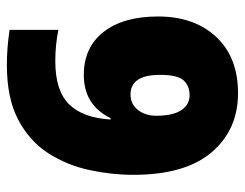

<svg xmlns="http://www.w3.org/2000/svg" viewBox="-97 -697 713 559"><g transform="rotate(-90 259.5 -417.5)"><path d="M30 -386Q30 -449 44 -514Q58 -579 93 -633.5Q128 -688 190.5 -721Q253 -754 350 -754Q400 -754 452 -746V-604Q409 -613 361 -613Q275 -613 235.5 -573Q196 -533 191 -452H195Q233 -530 321 -530Q401 -530 446 -472.5Q491 -415 491 -314Q491 -208 431.5 -144.5Q372 -81 268 -81Q161 -81 95.5 -158Q30 -235 30 -386ZM262 -222Q289 -222 305 -239.5Q321 -257 321 -308Q321 -394 264 -394Q236 -394 219 -372.5Q202 -351 202 -319Q202 -271 218 -246.5Q234 -222 262 -222Z"/></g></svg>

Font: Noto Sans Telugu UI Condensed Black
Style: Regular
Weight: 900
Width: 3
Designer: Jelle Bosma - Monotype Design Team
Foundry: Monotype Imaging Inc.
Version: Version 2.005; ttfautohint (v1.8.4.7-5d5b)